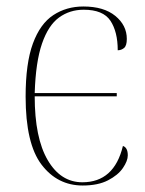

<svg xmlns="http://www.w3.org/2000/svg" viewBox="-20 -562 447 592"><path d="M235 10Q157 10 108 -54.5Q59 -119 59 -264Q59 -367 81.5 -428Q104 -489 144.5 -515.5Q185 -542 237 -542Q300 -542 335.5 -513Q371 -484 371 -442Q371 -421 362.5 -414Q354 -407 343 -407Q343 -464 320.5 -498Q298 -532 238 -532Q195 -532 162 -508Q129 -484 109.5 -427.5Q90 -371 87 -275H340V-265H87Q87 -137 127 -68.5Q167 0 234 0Q332 0 359 -112Q374 -107 374 -83Q374 -66 359 -44Q344 -22 313 -6Q282 10 235 10Z"/></svg>

Font: Noto Serif Display SemiCondensed Thin
Style: Regular
Weight: 100
Width: 4
Designer: Monotype Design Team
Foundry: Monotype Imaging Inc.
Version: Version 2.009